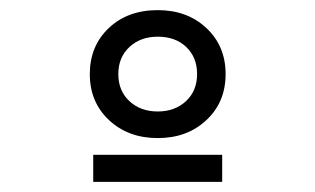

<svg xmlns="http://www.w3.org/2000/svg" viewBox="-20 -606 626 381"><path d="M293 -585.9Q351.6 -585.9 389.6 -550.3Q427.7 -514.6 427.7 -459Q427.7 -403.3 389.6 -367.7Q351.6 -332 293 -332Q234.4 -332 196.3 -367.7Q158.2 -403.3 158.2 -459Q158.2 -514.6 195.8 -550.3Q233.4 -585.9 293 -585.9ZM293 -533.2Q258.8 -533.2 236.8 -512.7Q214.8 -492.2 214.8 -459Q214.8 -425.8 236.8 -405.3Q258.8 -384.8 293 -384.8Q327.1 -384.8 349.1 -405.3Q371.1 -425.8 371.1 -459Q371.1 -492.2 349.6 -512.7Q328.1 -533.2 293 -533.2ZM165 -298.8H420.9V-245.1H165Z"/></svg>

Font: Thabit-Bold
Style: Bold
Weight: 700
Designer: Regenerated by Nadim Shaikli
Foundry: MAK Alagha
Version: 0.01